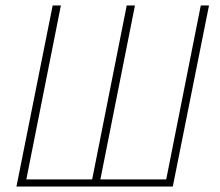

<svg xmlns="http://www.w3.org/2000/svg" viewBox="-20 -680 802 700"><path d="M40 0H610L742 -660H712L586 -26H346L472 -660H442L316 -26H76L202 -660H172Z"/></svg>

Font: Source Sans Pro ExtraLight
Style: Italic
Weight: 200
Italic angle: -11°
Designer: Paul D. Hunt
Foundry: Adobe Systems Incorporated
Version: Version 3.006;hotconv 1.0.111;makeotfexe 2.5.65597